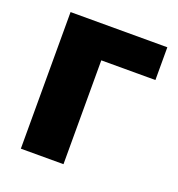

<svg xmlns="http://www.w3.org/2000/svg" viewBox="-105 -634 669 721"><g transform="rotate(20 229.5 -273.0)"><path d="M442.9 -545.9H56.2V0H226.6V-415H442.9Z"/></g></svg>

Font: Inter ExtraBold
Style: Regular
Weight: 800
Designer: Rasmus Andersson
Foundry: rsms
Version: Version 4.001;git-9221beed3